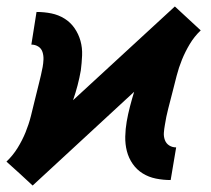

<svg xmlns="http://www.w3.org/2000/svg" viewBox="-34 -557 654 594"><path d="M67 17 27 -20 -14 -57Q6 -76 20.5 -99.5Q35 -123 45 -147.5Q55 -172 61.5 -197.5Q68 -223 74 -248.5Q80 -274 86.5 -299Q93 -324 98 -350Q100 -361 100.5 -373Q101 -385 97.5 -396Q94 -407 84.5 -413Q75 -419 63 -419L79 -520Q103 -520 125 -515.5Q147 -511 165.5 -499.5Q184 -488 196.5 -470Q209 -452 215 -430.5Q221 -409 220 -385.5Q219 -362 216 -339Q212 -316 206 -293Q200 -270 192 -247L507 -537L547 -500L587 -463Q567 -444 553 -420.5Q539 -397 529 -372.5Q519 -348 512.5 -322.5Q506 -297 499.5 -271.5Q493 -246 486.5 -221Q480 -196 476 -170Q474 -159 473 -147Q472 -135 476 -124Q480 -113 489.5 -107Q499 -101 511 -101L494 0Q471 0 448.5 -4.5Q426 -9 407.5 -20.5Q389 -32 376.5 -50Q364 -68 358.5 -89.5Q353 -111 353.5 -134.5Q354 -158 358 -181Q362 -204 368 -227Q374 -250 381 -273Z"/></svg>

Font: Iosevka SS04 Extended
Style: Bold Italic
Weight: 700
Width: 7
Italic angle: -9°
Monospace: yes
Designer: Belleve Invis
Foundry: Belleve Invis
Version: Version 19.0.0; ttfautohint (v1.8.4)